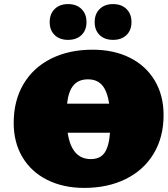

<svg xmlns="http://www.w3.org/2000/svg" viewBox="-20 -910 820 939"><path d="M780 -347Q780 -239 731.5 -158.5Q683 -78 595 -34.5Q507 9 392 9Q290 9 211.5 -30Q133 -69 90 -141Q47 -213 47 -309Q47 -418 95 -499Q143 -580 230.5 -623.5Q318 -667 433 -667Q536 -667 614.5 -628Q693 -589 736.5 -516.5Q780 -444 780 -347ZM308 -403H514Q504 -466 479 -494Q454 -522 410 -522Q365 -522 340 -493.5Q315 -465 308 -403ZM518 -261H311Q330 -132 424 -132Q470 -132 491.5 -163Q513 -194 518 -261ZM223 -802Q223 -842 247.5 -866Q272 -890 313 -890Q354 -890 378.5 -866Q403 -842 403 -802Q403 -762 378.5 -738.5Q354 -715 313 -715Q272 -715 247.5 -738.5Q223 -762 223 -802ZM443 -802Q443 -842 467.5 -866Q492 -890 533 -890Q574 -890 598.5 -866Q623 -842 623 -802Q623 -762 598.5 -738.5Q574 -715 533 -715Q492 -715 467.5 -738.5Q443 -762 443 -802Z"/></svg>

Font: Ysabeau Black
Style: Regular
Weight: 900
Designer: Christian Thalmann (Catharsis Fonts)
Version: Version 0.003